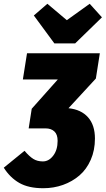

<svg xmlns="http://www.w3.org/2000/svg" viewBox="-42 -978 560 1017"><path d="M356 -748H246.1L137.2 -896L209 -958L312 -871.1L433.1 -958L498 -886.2ZM79.1 -557.1 101.1 -695.8H486.8L465.8 -562L320.8 -404.8Q387.7 -397.9 424.3 -356.7Q460.9 -315.4 460.9 -244.1Q460.9 -182.1 438.7 -131.6Q416.5 -81.1 378.7 -48.6Q340.8 -16.1 291.5 1.5Q242.2 19 187 19Q109.4 19 60.3 -9Q11.2 -37.1 -22 -89.8L87.9 -179.2Q113.8 -148.9 134.8 -136Q155.8 -123 185.1 -123Q216.8 -123 240 -153.6Q263.2 -184.1 263.2 -231.9Q263.2 -266.1 245.8 -282Q228.5 -297.9 200.2 -297.9H109.9L126 -401.9L264.2 -557.1Z"/></svg>

Font: Fira Sans Compressed Heavy
Style: Italic
Weight: 900
Width: 3
Italic angle: -8°
Designer: Carrois Corporate & Edenspiekermann AG
Foundry: Carrois Corporate GbR & Edenspiekermann AG
Version: Version 4.203;PS 004.203;hotconv 1.0.88;makeotf.lib2.5.64775